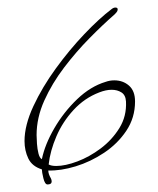

<svg xmlns="http://www.w3.org/2000/svg" viewBox="-20 -411 420 509"><path d="M106 78Q99 78 95 61.5Q91 45 91 38Q65 30 55 9Q45 -12 45 -37Q45 -79 68.5 -129.5Q92 -180 128 -229.5Q164 -279 203.5 -320.5Q243 -362 276 -387Q281 -391 286 -391Q292 -391 292 -386Q292 -382 289 -378.5Q286 -375 284 -373Q253 -346 217.5 -310Q182 -274 150 -232Q118 -190 97.5 -144.5Q77 -99 77 -53Q77 -44 78 -30Q79 -16 82 -4Q85 8 91 11Q99 -28 124 -71Q149 -114 184.5 -148Q220 -182 260 -194Q271 -198 283 -198Q306 -198 322 -184Q338 -170 338 -142Q338 -99 315 -64.5Q292 -30 256 -6Q220 18 180.5 30Q141 42 108 41Q108 50 115 62Q117 66 117 70Q117 78 106 78ZM129 29Q153 29 185 17Q217 5 247 -17.5Q277 -40 296.5 -71.5Q316 -103 314 -142Q313 -159 302 -166Q291 -173 276 -173Q261 -173 243 -166Q204 -151 175 -119.5Q146 -88 129.5 -49.5Q113 -11 109 25Q116 29 129 29Z"/></svg>

Font: Fuggles
Style: Regular
Weight: 400
Designer: Rob Leuschke
Foundry: Robert E. Leuschke
Version: Version 1.100; ttfautohint (v1.8.3)